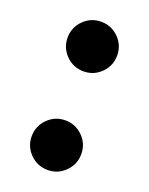

<svg xmlns="http://www.w3.org/2000/svg" viewBox="-112 -598 524 677"><g transform="rotate(20 150.5 -260.0)"><path d="M57.5 -75Q57.5 -113.5 84.8 -140.8Q112 -168 150.5 -168Q189 -168 216.2 -140.8Q243.5 -113.5 243.5 -75Q243.5 -36.5 216.2 -9.2Q189 18 150.5 18Q112 18 84.8 -9.2Q57.5 -36.5 57.5 -75ZM57.5 -445Q57.5 -483.5 84.8 -510.8Q112 -538 150.5 -538Q189 -538 216.2 -510.8Q243.5 -483.5 243.5 -445Q243.5 -406.5 216.2 -379.2Q189 -352 150.5 -352Q112 -352 84.8 -379.2Q57.5 -406.5 57.5 -445Z"/></g></svg>

Font: Besley* Condensed
Style: Bold
Weight: 700
Width: 3
Designer: Owen Earl
Foundry: indestructible type*
Version: Version 3.000; ttfautohint (v1.8.3)